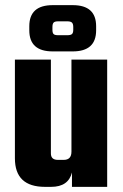

<svg xmlns="http://www.w3.org/2000/svg" viewBox="-20 -727 479 747"><path d="M258 -495H397V0H260V-56Q246 0 179 0H155Q38 0 38 -111V-495H178V-130Q178 -105 205 -105H228Q258 -105 258 -137ZM263 -527H185Q94 -527 94 -609V-625Q94 -707 185 -707H263Q354 -707 354 -625V-609Q354 -527 263 -527ZM184 -622V-611Q184 -599 188.5 -594.5Q193 -590 206 -590H242Q255 -590 260 -594.5Q265 -599 265 -611V-622Q265 -634 260 -639Q255 -644 242 -644H206Q193 -644 188.5 -639Q184 -634 184 -622Z"/></svg>

Font: Teko Semibold
Style: Regular
Weight: 600
Designer: Manushi Parikh, Jonny Pinhorn
Foundry: Indian Type Foundry
Version: Version 1.105;PS 1.0;hotconv 1.0.78;makeotf.lib2.5.61930; tt